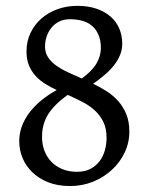

<svg xmlns="http://www.w3.org/2000/svg" viewBox="-20 -623 509 658"><path d="M134.3 -463.9Q134.3 -442.4 144.8 -426.5Q155.3 -410.6 172.9 -398.2Q190.4 -385.7 213.1 -375.2Q235.8 -364.7 260.3 -354Q295.9 -379.9 310.8 -405.8Q325.7 -431.6 325.7 -458Q325.7 -483.4 318.1 -502.2Q310.5 -521 296.9 -533.2Q283.2 -545.4 263.7 -551.3Q244.1 -557.1 220.2 -557.1Q198.2 -557.1 182.1 -548.8Q166 -540.5 155.5 -527.1Q145 -513.7 139.6 -497.1Q134.3 -480.5 134.3 -463.9ZM345.2 -150.9Q345.2 -183.1 333.7 -206.1Q322.3 -229 303.7 -245.6Q285.2 -262.2 261.2 -274.4Q237.3 -286.6 211.9 -297.9Q188.5 -280.8 171.9 -264.4Q155.3 -248 144.8 -231Q134.3 -213.9 129.2 -194.8Q124 -175.8 124 -153.8Q124 -128.4 132.3 -106.4Q140.6 -84.5 156.2 -68.4Q171.9 -52.2 194.1 -43.2Q216.3 -34.2 244.1 -34.2Q271 -34.2 290.3 -44.4Q309.6 -54.7 321.8 -71.3Q334 -87.9 339.6 -108.6Q345.2 -129.4 345.2 -150.9ZM423.3 -171.9Q423.3 -133.8 407.2 -100.1Q391.1 -66.4 363.3 -40.8Q335.4 -15.1 298.6 -0.2Q261.7 14.6 220.2 14.6Q178.2 14.6 146 2Q113.8 -10.7 91.3 -32.2Q68.8 -53.7 57.4 -81.3Q45.9 -108.9 45.9 -139.2Q45.9 -165.5 54.9 -190.2Q64 -214.8 80.8 -237.1Q97.7 -259.3 121.3 -278.8Q145 -298.3 174.3 -314.5Q153.3 -324.2 134.5 -335.9Q115.7 -347.7 101.6 -363.3Q87.4 -378.9 79.1 -399.2Q70.8 -419.4 70.8 -446.8Q70.8 -480.5 84.2 -509.3Q97.7 -538.1 121.1 -558.8Q144.5 -579.6 176.5 -591.3Q208.5 -603 245.1 -603Q281.7 -603 310.3 -593.3Q338.9 -583.5 358.6 -566.4Q378.4 -549.3 388.7 -525.4Q398.9 -501.5 398.9 -473.1Q398.9 -452.6 391.4 -434.3Q383.8 -416 370.6 -399.2Q357.4 -382.3 339.1 -366.7Q320.8 -351.1 299.3 -335.9Q323.7 -324.2 346.2 -309.8Q368.7 -295.4 385.7 -275.9Q402.8 -256.3 413.1 -231Q423.3 -205.6 423.3 -171.9Z"/></svg>

Font: Gentium Plus Cyr
Style: Regular
Weight: 400
Designer: J. Victor Gaultney, Annie Olsen, Iska Routamaa, Becca Hirsbrunner
Foundry: SIL International
Version: Version 5.000